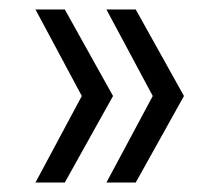

<svg xmlns="http://www.w3.org/2000/svg" viewBox="-20 -454 454 406"><path d="M267 -434 369 -251 267 -68H205L303 -251L205 -434ZM117 -434 219 -251 117 -68H55L153 -251L55 -434Z"/></svg>

Font: Instrument Sans Condensed
Style: Regular
Weight: 400
Width: 3
Designer: Rodrigo Fuenzalida
Foundry: fragTYPE
Version: Version 1.000;gftools[0.9.28]